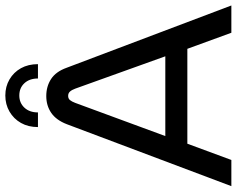

<svg xmlns="http://www.w3.org/2000/svg" viewBox="-106 -804 910 739"><g transform="rotate(-90 349.5 -435.0)"><path d="M351 -870Q385.4 -870 412.9 -853.9Q440.4 -837.8 456 -809.8Q471.6 -781.8 471.6 -744.4H416.4Q416.4 -777 398.2 -796.6Q380 -816.2 351 -816.2Q322.6 -816.2 304.2 -796.6Q285.8 -777 285.8 -744.4H229.4Q229.4 -781.8 245.3 -809.8Q261.2 -837.8 288.9 -853.9Q316.6 -870 351 -870ZM2 0 240.4 -633.2Q256.2 -674.2 284.1 -693.3Q312 -712.4 348.8 -712.4Q386 -712.4 414.4 -693.9Q442.8 -675.4 457.6 -634.2L697.4 0H592.4L530.6 -169.4H165.4L102.8 0ZM194.8 -254.2H501.8L377.2 -601.2Q372.4 -614.2 366.1 -621.2Q359.8 -628.2 349.4 -628.2Q339 -628.2 333.2 -621.1Q327.4 -614 322.6 -601.2Z"/></g></svg>

Font: MuseoModerno Thin
Style: Regular
Weight: 100
Designer: Pablo Cosgaya, Héctor Gatti, Marcela Romero, and the Authors of The MuseoModerno Project.
Foundry: Omnibus-Type Team
Version: Version 1.003